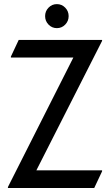

<svg xmlns="http://www.w3.org/2000/svg" viewBox="-20 -936 548 956"><path d="M19.5 0V-4.9L345.2 -649.4H34.2V-654.3L73.2 -737.3H488.3V-732.4L161.1 -87.9H488.3V-83L449.2 0ZM221.7 -897.9Q238.8 -915.5 263.2 -915.5Q287.6 -915.5 304.7 -897.9Q321.8 -880.4 321.8 -855.7Q321.8 -831.1 304.7 -813.5Q287.6 -795.9 263.2 -795.9Q238.8 -795.9 221.7 -813.5Q204.6 -831.1 204.6 -855.7Q204.6 -880.4 221.7 -897.9Z"/></svg>

Font: Nova Square
Style: Book
Weight: 400
Designer: Wojciech Kalinowski "wmk69" (wmk69@o2.pl)
Foundry: Wojciech Kalinowski "wmk69" (wmk69@o2.pl)
Version: Version 3.1.0; 2021-05-23